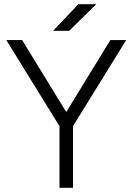

<svg xmlns="http://www.w3.org/2000/svg" viewBox="-20 -890 628 910"><path d="M326 -292 275 -328 503 -700H578ZM262 0V-336H326V0ZM262 -292 10 -700H85L313 -328ZM232 -744 351 -870H436L308 -744Z"/></svg>

Font: Figtree Light Light
Style: Regular
Weight: 300
Version: Version 2.001;gftools[0.9.30]